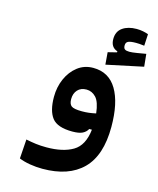

<svg xmlns="http://www.w3.org/2000/svg" viewBox="-125 -702 841 1025"><g transform="rotate(15 296.0 -189.0)"><path d="M208 236.3Q173.3 236.3 138.4 230.5Q103.5 224.6 78.1 213.9L85.4 107.4Q114.3 113.3 140.4 116.7Q166.5 120.1 199.2 120.1Q290 120.1 345 87.6Q399.9 55.2 409.7 -33.7H395Q385.7 -16.1 366.7 -6.6Q347.7 2.9 311 2.9Q228 2.9 198.2 -35.6Q168.5 -74.2 168.5 -150.9Q168.5 -205.1 189 -251.5Q209.5 -297.9 246.3 -326.2Q283.2 -354.5 332 -354.5Q418.5 -354.5 462.4 -281Q506.3 -207.5 506.3 -74.7Q506.3 83.5 429.4 159.9Q352.5 236.3 208 236.3ZM409.2 -123.5Q402.3 -185.5 379.9 -209.5Q357.4 -233.4 327.1 -233.4Q295.9 -233.4 278.1 -213.9Q260.3 -194.3 260.3 -163.1Q260.3 -136.2 273.9 -125.5Q287.6 -114.7 332.5 -114.7Q353.5 -114.7 371.3 -116.9Q389.2 -119.1 409.2 -123.5ZM389.2 -387.7 383.8 -455.1 432.6 -467.3V-473.1Q394.5 -485.4 394.5 -531.2Q394.5 -573.2 424.6 -594.2Q454.6 -615.2 502 -615.2Q520.5 -615.2 537.6 -611.8Q554.7 -608.4 566.9 -603.5L563.5 -539.1Q537.1 -542.5 517.6 -542.5Q487.8 -542.5 474.9 -536.6Q461.9 -530.8 461.9 -513.7Q461.9 -498 470 -492.7Q478 -487.3 494.6 -487.3Q509.8 -487.3 536.6 -491.7Q563.5 -496.1 585.4 -500L592.3 -430.7Z"/></g></svg>

Font: Cascadia Code SemiBold
Style: Regular
Weight: 600
Monospace: yes
Designer: Aaron Bell
Foundry: Saja Typeworks
Version: Version 2404.023; ttfautohint (v1.8.4)